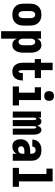

<svg xmlns="http://www.w3.org/2000/svg" viewBox="1242 -2042 1015 3540"><g transform="rotate(90 1750.0 -272.5)"><path d="M250 8Q223 8 195.5 3Q168 -2 143.5 -15Q119 -28 100 -48Q81 -68 69 -93Q57 -118 52.5 -145.5Q48 -173 48 -200V-320Q48 -347 52.5 -374.5Q57 -402 69 -427Q81 -452 100 -472Q119 -492 143.5 -505Q168 -518 195.5 -523Q223 -528 250 -528Q277 -528 304.5 -523Q332 -518 356.5 -505Q381 -492 400 -472Q419 -452 431 -427Q443 -402 447.5 -374.5Q452 -347 452 -320V-200Q452 -173 447.5 -145.5Q443 -118 431 -93Q419 -68 400 -48Q381 -28 356.5 -15Q332 -2 304.5 3Q277 8 250 8ZM250 -106Q266 -106 280.5 -114.5Q295 -123 302.5 -137.5Q310 -152 312.5 -168Q315 -184 315 -200V-320Q315 -336 312.5 -352Q310 -368 302.5 -382.5Q295 -397 280.5 -405.5Q266 -414 250 -414Q234 -414 219.5 -405.5Q205 -397 197.5 -382.5Q190 -368 187.5 -352Q185 -336 185 -320V-200Q185 -184 187.5 -168Q190 -152 197.5 -137.5Q205 -123 219.5 -114.5Q234 -106 250 -106Z M556 215V-520H693V-446Q700 -463 711 -479Q722 -495 737.5 -506.5Q753 -518 771.5 -523Q790 -528 809 -528Q833 -528 855.5 -520Q878 -512 895 -495.5Q912 -479 923.5 -458Q935 -437 941.5 -414Q948 -391 950 -367.5Q952 -344 952 -320V-200Q952 -176 950 -152.5Q948 -129 941.5 -106Q935 -83 923.5 -62Q912 -41 895 -24.5Q878 -8 855.5 0Q833 8 809 8Q790 8 771.5 3Q753 -2 737.5 -13.5Q722 -25 711 -41Q700 -57 693 -74V215ZM751 -106Q767 -106 781 -115Q795 -124 802.5 -138Q810 -152 812.5 -168Q815 -184 815 -200V-320Q815 -336 812.5 -352Q810 -368 802.5 -382Q795 -396 781 -405Q767 -414 751 -414Q741 -414 731 -410Q721 -406 714 -398Q707 -390 703 -380.5Q699 -371 696.5 -361Q694 -351 693.5 -340.5Q693 -330 693 -320V-200Q693 -190 693.5 -179.5Q694 -169 696.5 -159Q699 -149 703 -139.5Q707 -130 714 -122Q721 -114 731 -110Q741 -106 751 -106Z M1300 8Q1276 8 1251.5 2Q1227 -4 1207 -18.5Q1187 -33 1173 -53.5Q1159 -74 1150.5 -97.5Q1142 -121 1139.5 -145.5Q1137 -170 1137 -195V-406H1070V-520H1137V-735H1273V-520H1420V-406H1273V-195Q1273 -187 1273.5 -178.5Q1274 -170 1274.5 -162Q1275 -154 1276.5 -145.5Q1278 -137 1280.5 -129Q1283 -121 1287.5 -113.5Q1292 -106 1300 -106Q1308 -106 1312.5 -112Q1317 -118 1319.5 -125Q1322 -132 1323.5 -139Q1325 -146 1325.5 -153Q1326 -160 1326.5 -167.5Q1327 -175 1327 -182V-186H1464V-175Q1464 -152 1460 -129Q1456 -106 1447 -85Q1438 -64 1423.5 -45.5Q1409 -27 1389 -14.5Q1369 -2 1346.5 3Q1324 8 1300 8Z M1575 0V-114H1689V-406H1589V-520H1825V-114H1925V0ZM1750 -580Q1732 -580 1714 -585.5Q1696 -591 1683.5 -603.5Q1671 -616 1665.5 -634Q1660 -652 1660 -670Q1660 -688 1665.5 -706Q1671 -724 1683.5 -736.5Q1696 -749 1714 -754.5Q1732 -760 1750 -760Q1768 -760 1786 -754.5Q1804 -749 1816.5 -736.5Q1829 -724 1834.5 -706Q1840 -688 1840 -670Q1840 -652 1834.5 -634Q1829 -616 1816.5 -603.5Q1804 -591 1786 -585.5Q1768 -580 1750 -580Z M2037 0V-520H2149V-472Q2153 -483 2159.5 -493.5Q2166 -504 2175 -512Q2184 -520 2195.5 -524Q2207 -528 2219 -528Q2234 -528 2248.5 -521.5Q2263 -515 2273 -503.5Q2283 -492 2289 -477.5Q2295 -463 2299 -448Q2302 -463 2308 -477Q2314 -491 2323.5 -503Q2333 -515 2347 -521.5Q2361 -528 2376 -528Q2393 -528 2407.5 -520.5Q2422 -513 2432 -500.5Q2442 -488 2448 -472.5Q2454 -457 2457.5 -441.5Q2461 -426 2462 -409.5Q2463 -393 2463 -377V0H2351V-377Q2351 -386 2350.5 -394Q2350 -402 2348 -410.5Q2346 -419 2341.5 -427Q2337 -435 2329 -435Q2320 -435 2315.5 -427Q2311 -419 2309 -410.5Q2307 -402 2306.5 -394Q2306 -386 2306 -377V0H2194V-377Q2194 -386 2193.5 -394Q2193 -402 2191 -410.5Q2189 -419 2184.5 -427Q2180 -435 2171 -435Q2163 -435 2158.5 -427Q2154 -419 2152 -410.5Q2150 -402 2149.5 -394Q2149 -386 2149 -377V0Z M2681 8Q2661 8 2642.5 4Q2624 0 2608 -10Q2592 -20 2580 -35.5Q2568 -51 2561 -68.5Q2554 -86 2551 -105Q2548 -124 2548 -143Q2548 -170 2554.5 -196.5Q2561 -223 2576.5 -245Q2592 -267 2615 -282Q2638 -297 2663.5 -306Q2689 -315 2715.5 -318Q2742 -321 2769 -321H2815V-346Q2815 -360 2811.5 -374Q2808 -388 2799 -399Q2790 -410 2776.5 -415.5Q2763 -421 2748 -421Q2736 -421 2723.5 -417.5Q2711 -414 2701.5 -405.5Q2692 -397 2687.5 -385Q2683 -373 2683 -360H2554Q2554 -384 2560.5 -407.5Q2567 -431 2580 -451.5Q2593 -472 2612.5 -487Q2632 -502 2654 -511.5Q2676 -521 2700 -524.5Q2724 -528 2748 -528Q2774 -528 2799 -524Q2824 -520 2847 -510Q2870 -500 2889.5 -482.5Q2909 -465 2921.5 -443Q2934 -421 2939 -396Q2944 -371 2944 -346V0H2815V-73Q2806 -54 2792 -38.5Q2778 -23 2760 -12Q2742 -1 2721.5 3.5Q2701 8 2681 8ZM2734 -99Q2750 -99 2766 -104Q2782 -109 2793.5 -120.5Q2805 -132 2810 -148Q2815 -164 2815 -180V-214H2769Q2759 -214 2749 -213Q2739 -212 2729 -210Q2719 -208 2709 -203.5Q2699 -199 2691.5 -192Q2684 -185 2680.5 -175.5Q2677 -166 2677 -155Q2677 -144 2680.5 -133Q2684 -122 2692 -114Q2700 -106 2711.5 -102.5Q2723 -99 2734 -99Z M3075 0V-114H3189V-621H3089V-735H3325V-114H3425V0Z"/></g></svg>

Font: Iosevka Curly Heavy
Style: Regular
Weight: 900
Monospace: yes
Designer: Belleve Invis
Foundry: Belleve Invis
Version: Version 22.1.2; ttfautohint (v1.8.4)